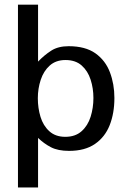

<svg xmlns="http://www.w3.org/2000/svg" viewBox="-20 -622 562 840"><path d="M58.6 198.2V-601.6H146.5V-352.5Q173.8 -380.9 204.1 -400.4Q234.4 -419.9 280.3 -419.9Q353.5 -419.9 397.5 -388.7Q441.4 -357.4 460.9 -305.7Q480.5 -253.9 480.5 -193.4Q480.5 -127 460 -74.7Q439.5 -22.5 395.5 7.8Q351.6 38.1 282.2 38.1Q233.4 38.1 202.6 22Q171.9 5.9 146.5 -18.6V198.2ZM265.6 -23.4Q309.6 -23.4 336.9 -47.9Q364.3 -72.3 376.5 -111.3Q388.7 -150.4 388.7 -193.4Q388.7 -235.4 376.5 -273.4Q364.3 -311.5 337.4 -335.4Q310.5 -359.4 266.6 -359.4Q224.6 -359.4 197.8 -335.4Q170.9 -311.5 158.2 -272.9Q145.5 -234.4 145.5 -192.4Q145.5 -149.4 157.2 -110.8Q168.9 -72.3 195.8 -47.9Q222.7 -23.4 265.6 -23.4Z"/></svg>

Font: Padauk Book
Style: Regular
Weight: 400
Designer: Debbi Hosken, Becca Hirsbrunner Spalinger
Foundry: SIL International
Version: Version 5.000